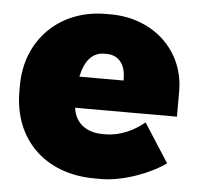

<svg xmlns="http://www.w3.org/2000/svg" viewBox="-44 -578 652 637"><g transform="rotate(5 281.5 -259.5)"><path d="M294 14H315C387 14 479 -20 529 -57L446 -186C413 -158 366 -135 317 -135H308C253 -135 216 -163 209 -213V-214H548V-299C548 -433 443 -533 299 -533H284C130 -533 20 -424 20 -272V-252C20 -92 129 14 294 14ZM214 -318C225 -372 251 -401 289 -401H298C335 -401 361 -375 361 -324V-318Z"/></g></svg>

Font: Fixel Text Black
Style: Regular
Weight: 900
Width: 4
Designer: AlfaBravo + MacPaw
Foundry: Kyrylo Tkachov, Marchela Mozhyna, Serhii Makarenko, Maria Weinstein, Zakhar Kryvoshyya
Version: Version 1.211